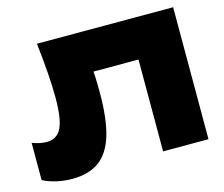

<svg xmlns="http://www.w3.org/2000/svg" viewBox="-106 -893 1232 1054"><g transform="rotate(-15 509.5 -366.5)"><path d="M185 -750H959V0H701V-522H445Q446 -510 447 -499Q449 -447 449 -400Q449 -253 421.5 -161Q394 -69 335 -26Q276 17 181 17Q137 17 94 7.5Q51 -2 16 -20V-232Q61 -215 98 -215Q157 -215 182 -266.5Q207 -318 207 -437Q207 -499 201.5 -576Q196 -653 185 -750Z"/></g></svg>

Font: Bounded
Style: Regular
Weight: 900
Designer: Vlad Churkin
Version: Version 1.0